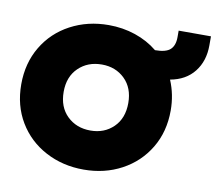

<svg xmlns="http://www.w3.org/2000/svg" viewBox="-82 -843 1072 954"><g transform="rotate(10 453.5 -366.0)"><path d="M20 -349Q20 -456 69.5 -539Q119 -622 205.5 -668Q292 -714 398 -714Q469 -714 532.5 -692.5Q596 -671 645 -631Q700 -631 722 -651.5Q744 -672 744 -714V-747H907V-701Q907 -622 864.5 -568Q822 -514 744 -500Q774 -429 774 -349Q774 -242 724.5 -159.5Q675 -77 589.5 -31Q504 15 398 15Q292 15 205.5 -31Q119 -77 69.5 -159.5Q20 -242 20 -349ZM560 -349Q560 -425 514 -470Q468 -515 398 -515Q327 -515 280.5 -470Q234 -425 234 -349Q234 -272 280.5 -227Q327 -182 398 -182Q468 -182 514 -227Q560 -272 560 -349Z"/></g></svg>

Font: Prompt ExtraBold
Style: Regular
Weight: 800
Designer: Katatrad Team
Foundry: CadsonDemak
Version: Version 1.001